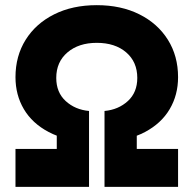

<svg xmlns="http://www.w3.org/2000/svg" viewBox="-20 -724 750 744"><path d="M325 -173Q232 -179 168.5 -212.5Q105 -246 72.5 -301Q40 -356 40 -425Q40 -507 79.5 -570Q119 -633 190 -668.5Q261 -704 355 -704Q449 -704 520 -668.5Q591 -633 630.5 -570Q670 -507 670 -425Q670 -356 637.5 -301Q605 -246 542 -212.5Q479 -179 385 -173V-294Q439 -299 475.5 -332.5Q512 -366 512 -422Q512 -484 469 -521Q426 -558 355 -558Q285 -558 241.5 -521Q198 -484 198 -422Q198 -366 234.5 -332.5Q271 -299 325 -294ZM40 0V-147H325V0ZM200 0V-225H325V0ZM385 0V-225H510V0ZM385 0V-147H670V0Z"/></svg>

Font: Radio Canada Big
Style: Regular
Weight: 400
Designer: Étienne Aubert Bonn
Foundry: Coppers and Brasses
Version: Version 1.001